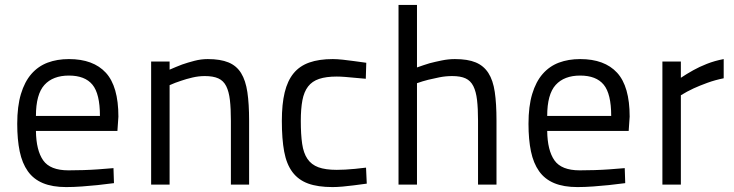

<svg xmlns="http://www.w3.org/2000/svg" viewBox="-20 -750 2980 780"><path d="M258 -58Q286 -58 318.5 -59Q351 -60 378 -62Q410 -64 441 -67L443 -6Q409 -2 376 2Q347 5 313 7.5Q279 10 249 10Q193 10 154.5 -6Q116 -22 93 -54.5Q70 -87 60 -135Q50 -183 50 -247Q50 -318 65 -368Q80 -418 107.5 -449.5Q135 -481 173.5 -495.5Q212 -510 260 -510Q359 -510 410 -454.5Q461 -399 461 -276L457 -218H126Q127 -139 155.5 -98.5Q184 -58 258 -58ZM386 -279Q386 -369 355.5 -406Q325 -443 260 -443Q195 -443 160.5 -405Q126 -367 126 -279Z M594 0V-500H669V-467Q694 -478 720 -488Q743 -496 770 -503Q797 -510 824 -510Q875 -510 908 -496.5Q941 -483 959.5 -453Q978 -423 985 -375.5Q992 -328 992 -260V0H918V-259Q918 -309 914 -343.5Q910 -378 899 -400Q888 -422 867 -431.5Q846 -441 812 -441Q787 -441 761.5 -435Q736 -429 716 -422Q691 -414 669 -404V0Z M1332 -510Q1349 -510 1372.5 -507.5Q1396 -505 1417 -502Q1442 -498 1468 -495L1466 -430Q1443 -432 1421 -434Q1402 -436 1382 -437.5Q1362 -439 1348 -439Q1305 -439 1276.5 -429.5Q1248 -420 1231.5 -398.5Q1215 -377 1208.5 -342.5Q1202 -308 1202 -259Q1202 -204 1207.5 -166Q1213 -128 1229 -104.5Q1245 -81 1273.5 -70.5Q1302 -60 1348 -60Q1362 -60 1382.5 -61Q1403 -62 1422 -64Q1444 -66 1467 -69L1470 -4Q1443 0 1417 3Q1395 6 1371.5 8Q1348 10 1331 10Q1271 10 1231.5 -4.5Q1192 -19 1168 -51Q1144 -83 1134.5 -134Q1125 -185 1125 -259Q1125 -327 1136.5 -374.5Q1148 -422 1172.5 -452Q1197 -482 1236.5 -496Q1276 -510 1332 -510Z M1599 0V-730H1674V-476Q1699 -485 1725 -493Q1748 -499 1775 -504.5Q1802 -510 1828 -510Q1880 -510 1912.5 -496.5Q1945 -483 1964 -453.5Q1983 -424 1990 -376.5Q1997 -329 1997 -261V0H1922V-260Q1922 -309 1918 -343.5Q1914 -378 1903 -400Q1892 -422 1871.5 -431.5Q1851 -441 1817 -441Q1791 -441 1765.5 -436Q1740 -431 1720 -426Q1696 -420 1674 -412V0Z M2335 -58Q2363 -58 2395.5 -59Q2428 -60 2455 -62Q2487 -64 2518 -67L2520 -6Q2486 -2 2453 2Q2424 5 2390 7.5Q2356 10 2326 10Q2270 10 2231.5 -6Q2193 -22 2170 -54.5Q2147 -87 2137 -135Q2127 -183 2127 -247Q2127 -318 2142 -368Q2157 -418 2184.5 -449.5Q2212 -481 2250.5 -495.5Q2289 -510 2337 -510Q2436 -510 2487 -454.5Q2538 -399 2538 -276L2534 -218H2203Q2204 -139 2232.5 -98.5Q2261 -58 2335 -58ZM2463 -279Q2463 -369 2432.5 -406Q2402 -443 2337 -443Q2272 -443 2237.5 -405Q2203 -367 2203 -279Z M2671 -500H2746V-434Q2770 -450 2797 -465Q2820 -478 2851.5 -490.5Q2883 -503 2920 -510V-432Q2885 -425 2853.5 -413.5Q2822 -402 2798 -391Q2770 -378 2746 -363V0H2671Z"/></svg>

Font: TitilliumText22L 400 wt
Style: 400 wt
Weight: 400
Designer: Campivisivi
Foundry: Campivisivi
Version: 1.000